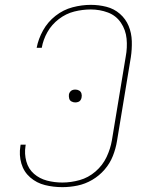

<svg xmlns="http://www.w3.org/2000/svg" viewBox="-20 -763 616 791"><path d="M237 8Q268 8 299.5 1.5Q331 -5 360 -22Q389 -39 411 -64.5Q433 -90 445 -120.5Q457 -151 462 -182L519 -527Q524 -560 523 -593.5Q522 -627 510 -656Q498 -685 474 -706Q450 -727 418.5 -735Q387 -743 354 -743Q317 -743 279 -733Q241 -723 209 -698Q177 -673 157.5 -638Q138 -603 131 -566H152Q158 -600 175.5 -631Q193 -662 222.5 -684.5Q252 -707 286 -715.5Q320 -724 354 -724Q391 -724 424.5 -711.5Q458 -699 478 -669.5Q498 -640 501.5 -603.5Q505 -567 498 -530L441 -185Q435 -150 419 -116Q403 -82 373.5 -56.5Q344 -31 308 -21Q272 -11 237 -11Q204 -11 173.5 -19Q143 -27 120 -47Q97 -67 88.5 -98Q80 -129 85 -161Q85 -164 86 -167H65Q65 -164 64 -161Q58 -124 68 -89.5Q78 -55 104.5 -32Q131 -9 165.5 -0.5Q200 8 237 8ZM290 -341Q296 -341 302 -343Q308 -345 311.5 -350Q315 -355 316 -361Q318 -370 315.5 -378Q313 -386 306 -390Q299 -394 290 -394Q284 -394 278.5 -392Q273 -390 269 -385Q265 -380 264 -374Q263 -366 265 -357.5Q267 -349 274.5 -345Q282 -341 290 -341Z"/></svg>

Font: Iosevka Sparkle Thin Oblique
Style: Regular
Weight: 100
Italic angle: -9°
Designer: Belleve Invis
Foundry: Belleve Invis
Version: Version 4.5.0; ttfautohint (v1.8.3)